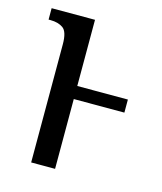

<svg xmlns="http://www.w3.org/2000/svg" viewBox="-87 -601 562 667"><g transform="rotate(15 193.5 -268.0)"><path d="M87 -425Q87 -470 69.5 -482.5Q52 -495 24 -495H17V-536H173V-298H355V-251H173V0H87Z"/></g></svg>

Font: Noto Serif ExtraCondensed
Style: Regular
Weight: 400
Width: 2
Designer: Monotype Design Team
Foundry: Monotype Imaging Inc.
Version: Version 2.015